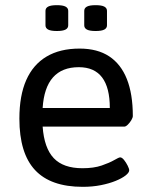

<svg xmlns="http://www.w3.org/2000/svg" viewBox="-20 -717 579 743"><path d="M300 6Q176 6 115.5 -59Q55 -124 55 -258Q55 -347 81.5 -407Q108 -467 160 -498Q212 -529 288 -529Q357 -529 402.5 -499Q448 -469 471 -411Q494 -353 494 -268Q494 -262 488.5 -252.5Q483 -243 475 -235Q467 -227 461 -227H145Q151 -144 188 -105Q225 -66 299 -66Q343 -66 373.5 -76.5Q404 -87 422 -97.5Q440 -108 445 -108Q452 -108 460 -98Q468 -88 474 -76Q480 -64 480 -58Q480 -49 466 -38Q452 -27 427.5 -17Q403 -7 370.5 -0.5Q338 6 300 6ZM145 -299H405Q405 -378 375 -417.5Q345 -457 285 -457Q220 -457 185 -417.5Q150 -378 145 -299ZM350 -597Q327 -597 316.5 -602.5Q306 -608 306 -619V-675Q306 -686 316.5 -691.5Q327 -697 350 -697Q373 -697 383.5 -691.5Q394 -686 394 -675V-619Q394 -608 383.5 -602.5Q373 -597 350 -597ZM200 -597Q177 -597 166.5 -602.5Q156 -608 156 -619V-675Q156 -686 166.5 -691.5Q177 -697 200 -697Q223 -697 233.5 -691.5Q244 -686 244 -675V-619Q244 -608 233.5 -602.5Q223 -597 200 -597Z"/></svg>

Font: Asap
Style: Regular
Weight: 400
Designer: Pablo Cosgaya
Foundry: Omnibus-Type
Version: Version 3.001